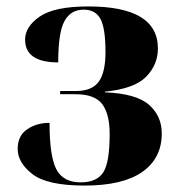

<svg xmlns="http://www.w3.org/2000/svg" viewBox="-20 -568 553 597"><path d="M243 9Q362 9 422.5 -33.5Q483 -76 483 -153Q483 -207 443.5 -242Q404 -277 306 -281V-283Q398 -292 434.5 -329.5Q471 -367 471 -417Q471 -548 255 -548Q149 -548 103.5 -516.5Q58 -485 58 -445Q58 -374 161 -374Q161 -467 180.5 -502.5Q200 -538 240 -538Q277 -538 292.5 -509Q308 -480 308 -406Q308 -343 287 -314Q266 -285 216 -285H167V-275H215Q275 -275 298 -244Q321 -213 321 -151Q321 -63 301 -32Q281 -1 231 -1Q176 -1 155 -42Q134 -83 134 -186Q94 -186 64.5 -166Q35 -146 35 -105Q35 -62 81 -26.5Q127 9 243 9Z"/></svg>

Font: Noto Serif Display SemiCondensed Extra
Style: Regular
Weight: 800
Width: 4
Designer: Monotype Design Team
Foundry: Monotype Imaging Inc.
Version: Version 1.900